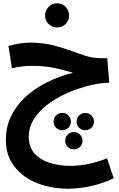

<svg xmlns="http://www.w3.org/2000/svg" viewBox="-20 -761 727 1175"><path d="M397 394Q321 394 252 375Q183 356 130 318Q77 280 46.5 224.5Q16 169 16 95Q16 14 49 -52.5Q82 -119 139 -170.5Q196 -222 270 -258.5Q344 -295 427 -316Q381 -330 318.5 -344Q256 -358 176 -358Q140 -358 108.5 -353.5Q77 -349 53 -343L32 -479Q61 -488 94.5 -494Q128 -500 164 -500Q239 -500 298.5 -485.5Q358 -471 408 -452.5Q458 -434 503.5 -419.5Q549 -405 596 -405H636L649 -255Q611 -255 560 -245Q509 -235 453.5 -216Q398 -197 345.5 -169Q293 -141 250 -104Q207 -67 181.5 -22Q156 23 156 76Q156 140 192.5 179.5Q229 219 287 236.5Q345 254 410 254Q518 254 635 208L676 330Q603 364 531 379Q459 394 397 394ZM361 36Q339 36 323.5 21Q308 6 308 -16Q308 -39 323.5 -54.5Q339 -70 361 -70Q383 -70 398.5 -54.5Q414 -39 414 -16Q414 6 398.5 21Q383 36 361 36ZM502 36Q480 36 464.5 21Q449 6 449 -16Q449 -39 464.5 -54.5Q480 -70 502 -70Q524 -70 539.5 -54.5Q555 -39 555 -16Q555 6 539.5 21Q524 36 502 36ZM432 153Q410 153 394.5 138Q379 123 379 101Q379 78 394.5 62.5Q410 47 432 47Q454 47 469.5 62.5Q485 78 485 101Q485 123 469.5 138Q454 153 432 153ZM330 -593Q299 -593 277.5 -614Q256 -635 256 -666Q256 -697 277.5 -719Q299 -741 330 -741Q360 -741 381.5 -719Q403 -697 403 -666Q403 -635 381.5 -614Q360 -593 330 -593Z"/></svg>

Font: Noto IKEA Arabic
Style: Bold
Weight: 700
Designer: Monotype Design Team
Foundry: Monotype Imaging Inc.
Version: Version 1.200